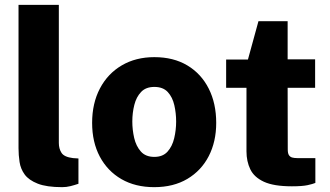

<svg xmlns="http://www.w3.org/2000/svg" viewBox="-20 -763 1362 793"><path d="M237 10Q172.5 10 135.8 -4.5Q99 -19 82 -42.2Q65 -65.5 60.8 -94Q56.5 -122.5 56.5 -150.5V-743H223V-172.5Q223 -149 234 -131.8Q245 -114.5 281.5 -110L304 -108.5V-4Q288 1.5 271 5.8Q254 10 237 10Z M617 10Q539 10 481.5 -23.2Q424 -56.5 392.2 -116.2Q360.5 -176 360.5 -255.5Q360.5 -336.5 392.8 -397.8Q425 -459 483 -493Q541 -527 617.5 -527Q696.5 -527 753.8 -492.8Q811 -458.5 842 -397.2Q873 -336 873 -255.5Q873 -178 842.2 -118.2Q811.5 -58.5 754 -24.2Q696.5 10 617 10ZM617.5 -115Q652.5 -115 672 -136.8Q691.5 -158.5 699.5 -192.2Q707.5 -226 707.5 -261Q707.5 -295.5 700 -328.5Q692.5 -361.5 673 -382.8Q653.5 -404 617.5 -404Q582.5 -404 562.8 -383.2Q543 -362.5 534.8 -329.8Q526.5 -297 526.5 -261Q526.5 -227 534.2 -193.2Q542 -159.5 561.8 -137.2Q581.5 -115 617.5 -115Z M1281.5 -400.5H1168L1168.5 -145.5Q1168.5 -130 1173.2 -122.5Q1178 -115 1186.5 -112.5Q1195 -110 1207.5 -110H1282.5V-7.5Q1272 -3 1250 1.8Q1228 6.5 1185.5 6.5Q1111 6.5 1070.2 -12.2Q1029.5 -31 1013.8 -63.8Q998 -96.5 998 -138V-400.5H914V-517H1004L1047.5 -675.5H1168V-518H1281.5Z"/></svg>

Font: Public Sans Thin ExtraBold
Style: Regular
Weight: 800
Version: Version 1.007